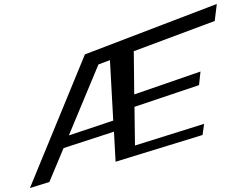

<svg xmlns="http://www.w3.org/2000/svg" viewBox="-207 -942 1428 1112"><g transform="rotate(-10 507.5 -386.0)"><path d="M920 -84 940 -146 524 -92 560 -313 950 -372 972 -448 571 -384 612 -631 1104 -722 1133 -817 330 -662 -118 45 -1 30 114 -149 418 -192 397 -19ZM425 -256 157 -216 397 -591 467 -604Z"/></g></svg>

Font: Gamestation Warped
Style: Regular
Weight: 400
Designer: Jonas Hecksher
Foundry: Jonas Hecksher, Playtypeª, e-types AS
Version: Version 1.003